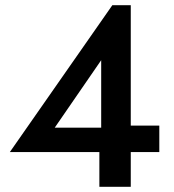

<svg xmlns="http://www.w3.org/2000/svg" viewBox="-20 -720 669 740"><path d="M370 -228V-488L191 -228ZM484 -134V0H363V-134H18L413 -700H484V-236H594V-134Z"/></svg>

Font: Renner* Medium
Style: Medium
Weight: 500
Version: Version 003.000 ; ttfautohint (v0.97) -l 8 -r 50 -G 200 -x 1